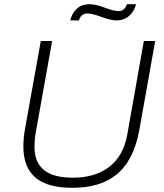

<svg xmlns="http://www.w3.org/2000/svg" viewBox="-20 -881 780 913"><path d="M314 -784H355C360 -800 371 -817 396 -817C437 -817 486 -784 534 -784C583 -784 616 -817 627 -861H584C578 -846 568 -828 545 -828C503 -828 456 -861 405 -861C354 -861 325 -828 314 -784ZM323 12C495 12 607 -63 643 -266L718 -686H664L585 -240C561 -104 465 -36 327 -36C211 -36 144 -78 144 -183C144 -200 146 -231 150 -251L228 -686H174L100 -274C94 -243 91 -209 91 -185C91 -42 179 12 323 12Z"/></svg>

Font: Archivo Thin
Style: Italic
Weight: 100
Italic angle: -10°
Designer: Hector Gatti
Foundry: Omnibus-Type
Version: Version 2.001